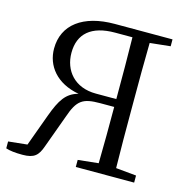

<svg xmlns="http://www.w3.org/2000/svg" viewBox="-108 -831 915 944"><g transform="rotate(15 349.5 -359.5)"><path d="M360 -374C251 -374 192 -447 192 -537C192 -634 253 -688 374 -688H462C464 -592 464 -496 464 -374ZM655 -694V-729H361C201 -729 104 -657 104 -535C104 -448 162 -372 278 -351C217 -335 191 -293 160 -209L100 -45L4 -35V0C25 7 52 10 89 10C149 10 168 -10 185 -58L246 -225C277 -316 304 -334 393 -334H464C464 -233 464 -139 462 -47L358 -36V0H655V-36L551 -46C549 -142 549 -239 549 -337V-392C549 -489 549 -587 551 -683Z"/></g></svg>

Font: Shippori Mincho
Style: Regular
Weight: 400
Designer: Bonji Tadano  Ryoko NISHIZUKA  (kana & ideographs); Frank Grießhammer (Latin, Greek & Cyrillic); Wenlong ZHANG  (bopomof
Foundry: Adobe Systems Incorporated
Version: Version 1.003;PS 1.001;hotconv 16.6.54;makeotf.lib2.5.65590